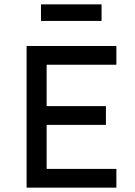

<svg xmlns="http://www.w3.org/2000/svg" viewBox="-20 -861 620 881"><path d="M102 0V-650H514V-564H194V-374H466V-288H194V-86H514V0ZM168 -765V-841H446V-765Z"/></svg>

Font: Sometype Mono Medium
Style: Regular
Weight: 500
Monospace: yes
Designer: Ryoichi Tsunekawa
Foundry: Dharma Type
Version: Version 1.000; ttfautohint (v1.8.3)